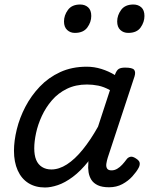

<svg xmlns="http://www.w3.org/2000/svg" viewBox="-20 -815 663 852"><path d="M180 17Q137 17 106 -2.5Q75 -22 58.5 -59Q42 -96 42 -146Q42 -190 54.5 -241Q67 -292 92.5 -341Q118 -390 156.5 -430.5Q195 -471 247 -495Q299 -519 365 -519Q398 -519 430 -509Q462 -499 490 -482L491 -486Q498 -504 507.5 -509.5Q517 -515 535 -515Q567 -515 575 -505.5Q583 -496 577 -476L458 -115Q454 -102 452 -89Q450 -76 455 -67.5Q460 -59 475 -59Q488 -59 500 -66Q512 -73 522.5 -84.5Q533 -96 541 -107Q547 -116 557.5 -119Q568 -122 583 -112Q599 -102 600 -91.5Q601 -81 595 -70Q586 -53 567.5 -32.5Q549 -12 523 2Q497 16 464 16Q433 16 414 7Q395 -2 385.5 -17Q376 -32 373 -51Q370 -70 372 -90Q372 -93 372 -95.5Q372 -98 373 -100Q338 -56 303 -30Q268 -4 236.5 6.5Q205 17 180 17ZM132 -157Q132 -126 140.5 -105.5Q149 -85 166.5 -74Q184 -63 208 -63Q242 -63 277 -85.5Q312 -108 347 -151Q382 -194 415 -253L468 -415Q441 -430 416 -435Q391 -440 366 -440Q316 -440 277 -421Q238 -402 210.5 -370Q183 -338 165.5 -300Q148 -262 140 -224.5Q132 -187 132 -157ZM312 -669Q292 -669 278 -682Q264 -695 264 -720Q264 -747 281.5 -771Q299 -795 336 -795Q357 -795 371 -782.5Q385 -770 385 -744Q385 -717 367.5 -693Q350 -669 312 -669ZM549 -669Q528 -669 514 -682Q500 -695 500 -720Q500 -747 517.5 -771Q535 -795 572 -795Q593 -795 607 -782.5Q621 -770 621 -744Q621 -717 604 -693Q587 -669 549 -669Z"/></svg>

Font: Playwrite DK Loopet
Style: Regular
Weight: 400
Designer: Veronika Burian, José Scaglione
Foundry: TypeTogether
Version: Version 1.002